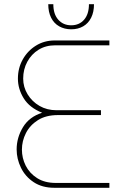

<svg xmlns="http://www.w3.org/2000/svg" viewBox="-20 -891 589 911"><path d="M238 0Q180 0 140 -26.5Q100 -53 79.5 -95Q59 -137 59 -182Q59 -238 89 -287.5Q119 -337 180 -356Q120 -380 92.5 -424.5Q65 -469 65 -518Q65 -568 88 -609Q111 -650 150.5 -674.5Q190 -699 239 -699H499V-676H242Q197 -676 163 -655Q129 -634 109.5 -598Q90 -562 90 -518Q90 -478 111 -443.5Q132 -409 167.5 -388.5Q203 -368 248 -368H459V-345H255Q198 -345 160 -321Q122 -297 103 -259.5Q84 -222 84 -181Q84 -141 102 -105Q120 -69 156 -46Q192 -23 245 -23H499V0ZM318 -752Q286 -752 261 -766Q236 -780 222.5 -807Q209 -834 209 -871H233Q233 -824 256.5 -797.5Q280 -771 318 -771Q356 -771 379 -797.5Q402 -824 402 -871H426Q426 -834 412.5 -807Q399 -780 374.5 -766Q350 -752 318 -752Z"/></svg>

Font: MuseoModerno Thin Thin
Style: Regular
Weight: 250
Version: Version 1.003